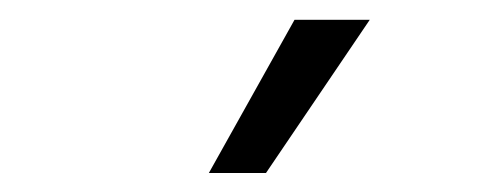

<svg xmlns="http://www.w3.org/2000/svg" viewBox="-20 -781 507 197"><path d="M282.2 -760.7H359.4L252.9 -603.5H194.3Z"/></svg>

Font: Pretendard JP Light
Style: Regular
Weight: 300
Designer: Base glyphs from Inter by Rasmus Andersson; Hangeul glyphs from Noto Sans CJK(Source Han Sans) by Jang Soo-young and Kan
Foundry: Kil Hyung-jin
Version: Version 1.309